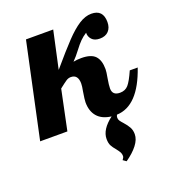

<svg xmlns="http://www.w3.org/2000/svg" viewBox="-174 -611 853 954"><g transform="rotate(-20 252.5 -134.5)"><path d="M366 6Q362 13 362 21Q362 30 367 37.5Q372 45 383 57Q399 75 407.5 90.5Q416 106 416 127Q416 155 393.5 184Q371 213 332 240L315 228Q324 217 324 209Q324 198 319.5 189.5Q315 181 304 167Q290 151 283 137.5Q276 124 276 102Q276 52 338 5Q289 -1 264.5 -29.5Q240 -58 240 -105Q240 -119 247 -161Q252 -186 252 -200Q252 -248 214 -248Q201 -248 189.5 -240.5Q178 -233 150 -211L106 0H-38L69 -500H213L170 -302Q238 -382 278 -424Q318 -466 351.5 -487.5Q385 -509 417 -509Q479 -509 479 -443Q479 -413 462.5 -395.5Q446 -378 416 -378Q388 -378 374 -393.5Q360 -409 361 -429Q342 -417 327 -402Q312 -387 294 -363Q273 -335 253 -315Q273 -319 295 -319Q347 -319 368.5 -296Q390 -273 390 -226Q390 -212 384 -180Q378 -146 378 -128Q378 -91 418 -91Q446 -91 462.5 -110Q479 -129 501 -179H543Q481 2 366 6Z"/></g></svg>

Font: Lobster
Style: Regular
Weight: 400
Designer: Impallari Type
Foundry: Impallari Type
Version: Version 2.100